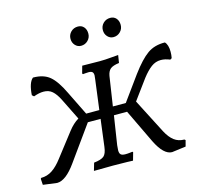

<svg xmlns="http://www.w3.org/2000/svg" viewBox="-115 -795 959 917"><g transform="rotate(-15 365.0 -337.0)"><path d="M743 -454Q743 -438 740 -423L732 -418Q708 -428 687 -428Q661 -428 639.5 -412Q618 -396 594 -365L522 -267L610 -96Q627 -64 648 -48Q669 -32 698 -32L703 -28L695 2L626 11Q585 11 548 -64L468 -231H403L381 -89Q379 -69 379 -64Q379 -49 385.5 -43Q392 -37 408 -37Q420 -37 431 -38.5Q442 -40 443 -40L446 -37L435 2Q432 2 407.5 1Q383 0 337 0L242 1L253 -37Q289 -41 302.5 -52.5Q316 -64 320 -97L337 -231H274L152 -61Q101 11 58 11L-11 2L-13 -28L-10 -32Q20 -32 45 -48.5Q70 -65 95 -98L184 -213Q208 -244 235 -260L182 -367Q167 -397 150 -412Q133 -427 107 -427Q85 -427 58 -417L49 -425Q53 -486 76 -505Q128 -505 158.5 -479.5Q189 -454 219 -391L277 -273H342L361 -420Q363 -436 363 -439Q363 -451 357.5 -456Q352 -461 339 -461Q330 -461 322 -460Q314 -459 311 -459L308 -463L318 -499L405 -498Q431 -498 462 -501Q493 -504 497 -504L491 -466Q460 -462 447.5 -451.5Q435 -441 431 -418L409 -273H473L560 -393Q606 -455 641.5 -480Q677 -505 728 -504Q743 -489 743 -454ZM297 -637Q297 -657 311 -671Q325 -685 346 -685Q364 -685 375 -672.5Q386 -660 386 -640Q386 -620 372 -606Q358 -592 338 -592Q321 -592 309 -605Q297 -618 297 -637ZM457 -637Q457 -657 471 -671Q485 -685 506 -685Q524 -685 535 -672.5Q546 -660 546 -640Q546 -620 532 -606Q518 -592 498 -592Q481 -592 469 -605Q457 -618 457 -637Z"/></g></svg>

Font: Alegreya SC
Style: Italic
Weight: 400
Italic angle: -7°
Designer: Juan Pablo del Peral
Foundry: Huerta Tipografica
Version: Version 2.007; ttfautohint (v1.6)